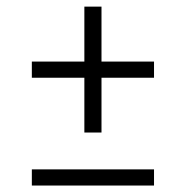

<svg xmlns="http://www.w3.org/2000/svg" viewBox="-20 -574 575 594"><path d="M241 -164V-333.5H78.5V-383.5H241V-553.5H294V-383.5H456.5V-333.5H294V-164ZM78.5 0V-50H456.5V0Z"/></svg>

Font: Encode Sans SC Condensed Thin Light
Style: Regular
Weight: 300
Version: Version 3.002